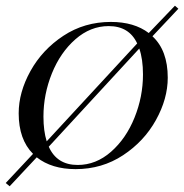

<svg xmlns="http://www.w3.org/2000/svg" viewBox="-28 -578 642 669"><path d="M556.5 -307.3Q556.5 -233.9 515.3 -159.7Q474.2 -85.5 400.8 -37.1Q327.4 11.3 235.5 11.3Q152.4 11.3 100 -29.8L5.6 71L-8.1 59.7L87.1 -41.9Q37.1 -91.9 37.1 -183.1Q37.1 -256.5 78.2 -330.6Q119.4 -404.8 192.7 -453.2Q266.1 -501.6 358.1 -501.6Q439.5 -501.6 490.3 -462.9L581.5 -558.1L593.5 -547.6L503.2 -451.6Q556.5 -402.4 556.5 -307.3ZM123.4 -171.8Q123.4 -121.8 134.7 -85.5L450 -426.6Q421.8 -487.1 350.8 -487.1Q287.1 -487.1 234.7 -441.1Q182.3 -395.2 152.8 -322.2Q123.4 -249.2 123.4 -171.8ZM470.2 -318.5Q470.2 -371.8 457.3 -408.9L141.9 -66.9Q170.2 -3.2 242.7 -3.2Q306.5 -3.2 358.9 -49.2Q411.3 -95.2 440.7 -168.1Q470.2 -241.1 470.2 -318.5Z"/></svg>

Font: Playfair Display SC
Style: Italic
Weight: 400
Italic angle: -14°
Designer: Claus Eggers Sørensen
Foundry: Claus Eggers Sørensen
Version: Version 1.202; ttfautohint (v1.6)